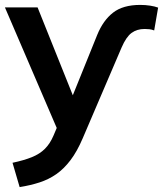

<svg xmlns="http://www.w3.org/2000/svg" viewBox="-22 -535 664 782"><path d="M58 227 29 128Q76 118 108 105Q140 92 161 71Q182 50 196 17L221 -42L218 7L-2 -505H131L289 -111H260L374 -393Q398 -452 438.5 -483.5Q479 -515 549 -515Q570 -515 589.5 -512Q609 -509 622 -504L606 -411Q596 -415 586 -416Q576 -417 567 -417Q536 -417 514 -401Q492 -385 473 -341L315 28Q292 82 265 117.5Q238 153 207 174.5Q176 196 139 208Q102 220 58 227Z"/></svg>

Font: Mulish ExtraLight
Style: Regular
Weight: 200
Designer: Vernon Adams
Foundry: Vernon Adams
Version: Version 3.603